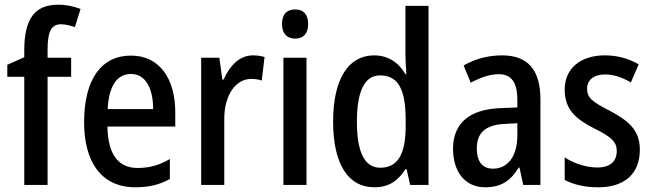

<svg xmlns="http://www.w3.org/2000/svg" viewBox="-20 -785 2770 815"><path d="M282 -459V-540H182V-574C182 -652 198 -682 239 -682C259 -682 279 -676 298 -670L322 -747C292 -758 263 -765 227 -765C125 -765 83 -702 83 -571V-542L11 -510V-459H83V0H182V-459Z M536 -549C410 -549 337 -448 337 -266C337 -99 409 10 555 10C612 10 657 -1 701 -25V-110C655 -83 614 -72 564 -72C481 -72 438 -131 436 -248H724V-308C724 -450 658 -549 536 -549ZM536 -471C600 -471 630 -407 630 -322H437C442 -422 478 -471 536 -471Z M1053 -550C997 -550 955 -506 929 -447H924L911 -540H834V0H932V-281C932 -382 981 -450 1046 -450C1062 -450 1078 -448 1091 -443L1103 -543C1087 -548 1069 -550 1053 -550Z M1233 -745C1198 -745 1177 -725 1177 -683C1177 -642 1199 -621 1233 -621C1267 -621 1288 -642 1288 -683C1288 -724 1268 -745 1233 -745ZM1281 -540H1183V0H1281Z M1569 10C1631 10 1670 -18 1701 -67H1706L1721 0H1799V-760H1701V-552C1701 -530 1703 -499 1705 -470H1701C1672 -520 1627 -550 1568 -550C1459 -550 1394 -450 1394 -269C1394 -88 1458 10 1569 10ZM1594 -73C1527 -73 1495 -140 1495 -269C1495 -394 1526 -465 1593 -465C1672 -465 1702 -403 1702 -275V-249C1702 -130 1668 -73 1594 -73Z M2111 -550C2050 -550 1994 -534 1948 -507L1978 -434C2020 -456 2059 -470 2097 -470C2150 -470 2176 -437 2176 -360V-329L2104 -326C1973 -321 1903 -262 1903 -153C1903 -60 1951 10 2039 10C2107 10 2147 -17 2182 -74H2185L2201 0H2274V-363C2274 -486 2223 -550 2111 -550ZM2123 -259 2176 -262V-210C2176 -120 2134 -69 2073 -69C2030 -69 2004 -96 2004 -155C2004 -220 2039 -255 2123 -259Z M2696 -150C2696 -234 2646 -273 2570 -314C2495 -352 2472 -370 2472 -408C2472 -445 2500 -469 2548 -469C2587 -469 2624 -455 2658 -435L2691 -512C2647 -537 2601 -550 2547 -550C2445 -550 2377 -495 2377 -405C2377 -320 2424 -280 2502 -240C2578 -203 2598 -181 2598 -144C2598 -100 2570 -74 2515 -74C2466 -74 2413 -93 2377 -117V-21C2414 -2 2460 10 2519 10C2630 10 2696 -46 2696 -150Z"/></svg>

Font: Noto Sans Armenian Condensed Medium
Style: Regular
Weight: 500
Width: 3
Designer: Monotype Design Team
Foundry: Monotype Imaging Inc.
Version: Version 2.008